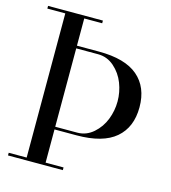

<svg xmlns="http://www.w3.org/2000/svg" viewBox="-111 -840 827 930"><g transform="rotate(15 302.0 -375.0)"><path d="M15 -13.5H105V-736.5H15V-750H290V-736.5H200V-600H310Q442 -600 506 -545.2Q570 -490.5 570 -390Q570 -289.5 506 -234.8Q442 -180 310 -180H200V-13.5H290V0H15ZM310 -586.5H200V-193.5H310Q355.5 -193.5 390.8 -224.5Q426 -255.5 443 -299.5Q460 -343.5 460 -390Q460 -436.5 443 -480.5Q426 -524.5 390.8 -555.5Q355.5 -586.5 310 -586.5Z"/></g></svg>

Font: Bodoni* 16pt
Style: Regular
Weight: 400
Version: Version 2.3